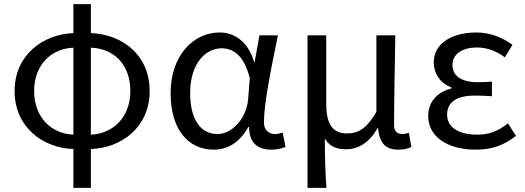

<svg xmlns="http://www.w3.org/2000/svg" viewBox="-20 -715 2553 934"><path d="M422 -483C534 -479 614 -402 614 -272C614 -142 527 -64 422 -60ZM337 -60C231 -64 146 -143 146 -272C146 -401 231 -479 337 -483ZM422 -695H337V-554C189 -548 51 -448 51 -272C51 -96 189 5 337 10V199H422V10C570 5 708 -95 708 -272C708 -449 574 -548 422 -554Z M1020 13C1090 13 1147 -24 1188 -97H1192C1191 -21 1234 13 1299 13C1331 13 1353 6 1369 -1L1355 -70C1344 -66 1330 -63 1318 -63C1288 -63 1264 -82 1264 -119C1264 -218 1303 -400 1332 -543H1242L1219 -414H1216C1185 -518 1116 -557 1048 -557C923 -557 810 -448 810 -262C810 -84 896 13 1020 13ZM1038 -63C954 -63 905 -136 905 -263C905 -406 980 -480 1058 -480C1109 -480 1165 -453 1195 -335L1187 -232C1179 -140 1110 -63 1038 -63Z M1476 199H1568C1562 114 1561 66 1560 -41C1586 2 1622 11 1665 11C1724 11 1777 -22 1817 -92H1819C1826 -19 1855 13 1917 13C1946 13 1965 8 1981 0L1969 -69C1956 -65 1946 -63 1937 -63C1913 -63 1897 -75 1897 -106C1897 -237 1901 -396 1903 -543H1811V-171C1760 -82 1716 -66 1667 -66C1596 -66 1567 -115 1567 -210V-543H1476Z M2293 13C2368 13 2425 -4 2490 -54L2451 -115C2400 -74 2355 -60 2302 -60C2209 -60 2155 -97 2155 -157C2155 -217 2200 -250 2289 -250C2316 -250 2342 -249 2373 -247V-318C2347 -316 2327 -315 2306 -315C2218 -315 2181 -350 2181 -399C2181 -455 2233 -484 2300 -484C2350 -484 2394 -467 2436 -436L2473 -497C2422 -534 2363 -557 2297 -557C2186 -557 2090 -509 2090 -411C2090 -360 2120 -310 2176 -290V-285C2115 -269 2063 -227 2063 -150C2063 -49 2159 13 2293 13Z"/></svg>

Font: Squished Noto Sans CJK JP Regular
Style: Regular
Weight: 400
Designer: Ryoko NISHIZUKA (kana & ideographs); Paul D. Hunt (Latin, Greek & Cyrillic); Wenlong ZHANG (bopomofo); Sandoll Communica
Foundry: Adobe Systems Incorporated
Version: Version 1.004;PS 1.004;hotconv 1.0.82;makeotf.lib2.5.63406